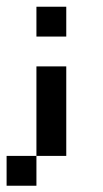

<svg xmlns="http://www.w3.org/2000/svg" viewBox="-111 -475 313 585"><path d="M-90.9 0H0V90.9H-90.9ZM0 -90.9H90.9V0H0ZM0 -181.8H90.9V-90.9H0ZM0 -272.7H90.9V-181.8H0ZM0 -454.5H90.9V-363.6H0Z"/></svg>

Font: Micro 5
Style: Regular
Weight: 400
Designer: Sarah Cadigan-Fried
Version: Version 1.000; ttfautohint (v1.8.4.7-5d5b)